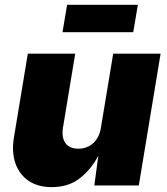

<svg xmlns="http://www.w3.org/2000/svg" viewBox="-20 -768 690 795"><path d="M194.3 6.8Q136.7 6.8 98.1 -19.5Q59.6 -45.9 43.7 -92.3Q27.8 -138.7 37.6 -198.2L95.2 -545.9H291.5L240.7 -239.3Q234.4 -198.7 251 -175.5Q267.6 -152.3 304.7 -152.3Q340.8 -152.3 366.2 -175.5Q391.6 -198.7 397.9 -239.3L448.7 -545.9H645L554.7 0H370.6L387.2 -123.5Q357.9 -67.4 311 -30.3Q264.2 6.8 194.3 6.8ZM550.8 -748 531.7 -634.8H238.8L257.8 -748Z"/></svg>

Font: Inter Black
Style: Italic
Weight: 900
Italic angle: -9.39999°
Designer: Rasmus Andersson
Foundry: rsms
Version: Version 4.000;git-a52131595